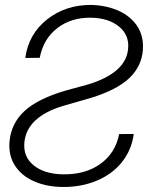

<svg xmlns="http://www.w3.org/2000/svg" viewBox="-20 -741 620 771"><path d="M78.1 -170.9Q71.8 -112.8 114.5 -77.6Q157.2 -42.5 231 -41Q321.8 -39.1 382.6 -82.5Q443.4 -126 458.5 -202.6L517.1 -203.1Q508.3 -137.7 468.8 -88.9Q429.2 -40 366 -14.4Q302.7 11.2 228.5 9.8Q165.5 8.8 115.7 -13.4Q65.9 -35.6 39.8 -76.4Q13.7 -117.2 18.1 -171.9Q24.4 -245.1 78.1 -294.9Q131.8 -344.7 244.1 -377.4L333.5 -401.9Q483.4 -447.3 494.1 -542Q501 -598.1 459.2 -633.3Q417.5 -668.5 345.2 -669.9Q264.6 -670.9 209.2 -627.4Q153.8 -584 139.6 -508.8L81.5 -508.3Q94.7 -604.5 169.4 -663.3Q244.1 -722.2 348.1 -721.2Q391.6 -720.2 432.4 -707Q473.1 -693.8 502.4 -668.9Q559.6 -618.7 553.7 -541Q548.8 -474.1 498.8 -427Q448.7 -379.9 347.2 -348.6L230.5 -314.9Q88.9 -271 78.1 -170.9Z"/></svg>

Font: Roboto Light
Style: Italic
Weight: 300
Italic angle: -12°
Designer: Google
Version: Version 2.134; 2016; ttfautohint (v1.6)